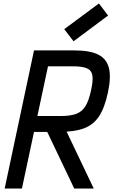

<svg xmlns="http://www.w3.org/2000/svg" viewBox="-20 -1092 656 1112"><path d="M7 0 177 -800H412Q501 -800 549.5 -775.5Q598 -751 611 -697.5Q624 -644 605 -556Q586 -467 553 -417.5Q520 -368 464.5 -348Q409 -328 320 -328H105L125 -420H331Q386 -420 420 -432Q454 -444 474.5 -476.5Q495 -509 508 -572Q520 -626 515 -655.5Q510 -685 483 -696.5Q456 -708 401 -708H258L107 0ZM410 0 222 -394H335L523 0ZM406 -853 352 -923 553 -1072 606 -1002Z"/></svg>

Font: Victor Mono Thin
Style: Italic
Weight: 100
Italic angle: -12°
Monospace: yes
Designer: Rune Bjørnerås
Version: Version 1.561;gftools[0.9.30]